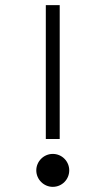

<svg xmlns="http://www.w3.org/2000/svg" viewBox="-20 -721 410 746"><path d="M158 -181H212V-701H158ZM121 -59C121 -24 150 5 185 5C221 5 249 -24 249 -59C249 -94 221 -123 185 -123C150 -123 121 -94 121 -59Z"/></svg>

Font: Grotesk 01 Extrafine
Style: Bold
Weight: 400
Designer: Frank Adebiaye, contributions by Jérémy Landes, Ariel Martín Pérez
Foundry: Velvetyne Type Foundry
Version: Version 3.000;Glyphs 3.1.2 (3150)